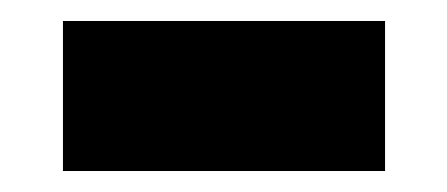

<svg xmlns="http://www.w3.org/2000/svg" viewBox="-20 -401 426 183"><path d="M347 -238H40V-381H347Z"/></svg>

Font: Repo Black
Style: Regular
Weight: 900
Designer: Stefan Peev
Foundry: Context Ltd
Version: Version 1.502